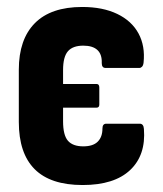

<svg xmlns="http://www.w3.org/2000/svg" viewBox="-20 -523 469 551"><path d="M217 8Q125 8 79.5 -37.5Q34 -83 34 -173V-323Q34 -410 80 -456.5Q126 -503 216 -503Q275 -503 316.5 -483Q358 -463 377.5 -427Q397 -391 392 -343Q391 -335 387.5 -331.5Q384 -328 380 -328H283Q272 -328 272 -342Q273 -367 259.5 -379.5Q246 -392 219 -392Q189 -392 175 -376Q161 -360 161 -322V-282H257Q265 -282 265 -272V-223Q265 -214 257 -214H161V-175Q161 -135 175 -119Q189 -103 219 -103Q247 -103 260.5 -116.5Q274 -130 274 -154Q274 -168 285 -168H381Q392 -168 393 -153Q399 -78 353.5 -35Q308 8 217 8Z"/></svg>

Font: Sofia Sans Condensed ExtraBold
Style: Regular
Weight: 800
Designer: Botio Nikoltchev, Ani Petrova
Foundry: lettersoup
Version: Version 4.101